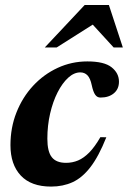

<svg xmlns="http://www.w3.org/2000/svg" viewBox="-20 -710 496 744"><path d="M291 -429.5Q267 -429.5 244.2 -408.8Q221.5 -388 203.2 -352.2Q185 -316.5 174.2 -270Q163.5 -223.5 163.5 -172.5Q163.5 -122.5 180.8 -100.8Q198 -79 236 -79Q260.5 -79 282.5 -88.2Q304.5 -97.5 325.8 -119Q347 -140.5 369 -178.5L392 -178Q362.5 -104 330.5 -62.5Q298.5 -21 261.2 -4Q224 13 178 13Q100.5 13 60.5 -29.8Q20.5 -72.5 20.5 -147.5Q20.5 -215.5 43.8 -274.2Q67 -333 108.2 -377.5Q149.5 -422 203.5 -447Q257.5 -472 318.5 -472Q384 -472 412.5 -449.2Q441 -426.5 441 -393.5Q441 -365 421.2 -348.5Q401.5 -332 370 -332Q357 -331.5 349 -342.8Q341 -354 335.5 -380Q330 -406.5 319 -418Q308 -429.5 291 -429.5ZM153.5 -526 308 -690.5H402L456 -526H420.5L322.5 -633H368.5L199.5 -526Z"/></svg>

Font: Newsreader 36pt
Style: Bold Italic
Weight: 700
Italic angle: -17°
Designer: Hugues Gentile
Foundry: Production Type
Version: Version 1.003